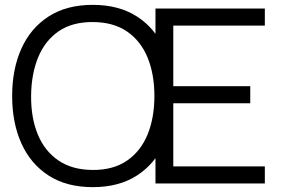

<svg xmlns="http://www.w3.org/2000/svg" viewBox="-20 -755 1160 790"><path d="M361.7 15Q254 15 180.1 -32.7Q106.2 -80.3 68.1 -164.8Q30 -249.3 30 -360Q30 -470.7 68.1 -555.2Q106.2 -639.7 180.1 -687.3Q254 -735 361.7 -735Q469.3 -735 543.2 -687.3Q617.2 -639.7 655.2 -555.2Q693.3 -470.7 693.3 -360Q693.3 -249.3 655.2 -164.8Q617.2 -80.3 543.2 -32.7Q469.3 15 361.7 15ZM361.7 -55.7Q446.2 -55.3 502.5 -94Q558.8 -132.7 587.1 -201.3Q615.3 -270 615.3 -360Q615.3 -450 587.1 -518.5Q558.8 -587 502.5 -625.5Q446.2 -664 361.7 -664.3Q277.2 -664.7 221.2 -626.2Q165.2 -587.7 136.9 -518.8Q108.7 -450 108 -360Q107.3 -270 135.6 -201.7Q163.8 -133.3 220.5 -94.7Q277.2 -56 361.7 -55.7ZM619.7 0V-720H1069.7V-649.7H693V-400.3H1009.7V-330H693V-70.3H1069.7V0Z"/></svg>

Font: Manrope ExtraLight
Style: Regular
Weight: 200
Designer: Mikhail Sharanda
Foundry: Mikhail Sharanda
Version: Version 4.505